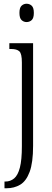

<svg xmlns="http://www.w3.org/2000/svg" viewBox="-20 -767 276 1027"><path d="M122 -649Q107 -649 95.5 -659.5Q84 -670 84 -698Q84 -726 95.5 -736.5Q107 -747 122 -747Q138 -747 149.5 -736.5Q161 -726 161 -698Q161 -670 149.5 -659.5Q138 -649 122 -649ZM4 240V204H9Q36 204 56 187Q76 170 86.5 129Q97 88 97 15V-433Q97 -480 83.5 -492.5Q70 -505 39 -505H30V-536H157V13Q157 103 138.5 152.5Q120 202 88 221Q56 240 15 240Z"/></svg>

Font: Noto Serif ExtraCondensed Light
Style: Regular
Weight: 300
Width: 2
Designer: Monotype Design Team
Foundry: Monotype Imaging Inc.
Version: Version 2.014; ttfautohint (v1.8.4.7-5d5b)